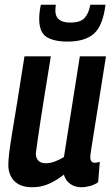

<svg xmlns="http://www.w3.org/2000/svg" viewBox="-20 -778 472 808"><path d="M116 10Q66 10 40.5 -16Q15 -42 15 -84Q15 -102 18.5 -132.5Q22 -163 30.5 -214.5Q39 -266 52 -345.5Q65 -425 83 -541H194Q177 -437 166 -368.5Q155 -300 148.5 -256.5Q142 -213 138 -185Q134 -157 131 -134Q130 -115 140.5 -103Q151 -91 172 -91Q191 -91 210 -98Q229 -105 249 -117L316 -541H426Q407 -420 394.5 -342.5Q382 -265 375 -220Q368 -175 364.5 -154Q361 -133 360.5 -126Q360 -119 360 -117Q360 -93 379 -93Q388 -93 400 -97L393 -11Q379 -1 359.5 4.5Q340 10 323 10Q295 10 275 -4.5Q255 -19 249 -43Q214 -16 182.5 -3Q151 10 116 10ZM264 -603Q207 -603 176 -622.5Q145 -642 145 -698Q145 -727 152 -758H215Q214 -751 213.5 -745Q213 -739 213 -733Q213 -683 276 -683Q319 -683 336.5 -703Q354 -723 360 -758H424Q413 -670 375.5 -636.5Q338 -603 264 -603Z"/></svg>

Font: Georama SemiCondensed SemiBold
Style: Italic
Weight: 600
Width: 4
Italic angle: -9°
Designer: Jean-Baptiste Levee
Foundry: Production Type
Version: Version 1.000